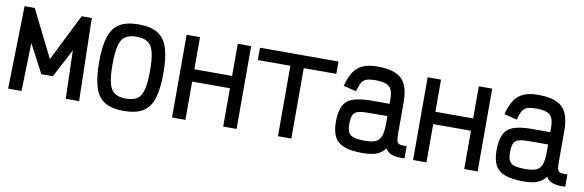

<svg xmlns="http://www.w3.org/2000/svg" viewBox="-47 -1015 4295 1412"><g transform="rotate(10 2100.0 -309.0)"><path d="M35 0 49 -618H125L300 -267L475 -618H551L565 0H465L455 -360L343 -147H257L145 -360L135 0Z M900 14Q810 14 757.5 -18Q705 -50 682.5 -121.5Q660 -193 660 -309Q660 -426 682.5 -497Q705 -568 757.5 -600Q810 -632 900 -632Q990 -632 1042.5 -600Q1095 -568 1117.5 -497Q1140 -426 1140 -309Q1140 -193 1117.5 -121.5Q1095 -50 1042.5 -18Q990 14 900 14ZM900 -78Q954 -78 984.5 -99Q1015 -120 1027.5 -170.5Q1040 -221 1040 -309Q1040 -398 1027.5 -448Q1015 -498 984.5 -519Q954 -540 900 -540Q846 -540 815.5 -519Q785 -498 772.5 -448Q760 -398 760 -309Q760 -221 772.5 -170.5Q785 -120 815.5 -99Q846 -78 900 -78Z M1641 0V-618H1741V0ZM1259 0V-618H1359V0ZM1288 -286V-378H1712V-286Z M2050 0V-618H2150V0ZM1807 -526V-618H2393V-526Z M2684 14Q2598 14 2547 -5Q2496 -24 2473.5 -66Q2451 -108 2451 -178Q2451 -256 2473.5 -299.5Q2496 -343 2547 -360Q2598 -377 2684 -377H2817V-409Q2817 -455 2805.5 -481.5Q2794 -508 2765.5 -519Q2737 -530 2684 -530Q2642 -530 2618.5 -521.5Q2595 -513 2582 -490Q2569 -467 2558 -425L2462 -449Q2479 -514 2505 -554Q2531 -594 2574 -613Q2617 -632 2684 -632Q2771 -632 2822 -608Q2873 -584 2895 -534.5Q2917 -485 2917 -409V-168Q2917 -131 2923 -114.5Q2929 -98 2946 -94.5Q2963 -91 2995 -93V-1Q2938 2 2903.5 -9Q2869 -20 2852 -50Q2834 -27 2810.5 -12.5Q2787 2 2756 8Q2725 14 2684 14ZM2684 -78Q2737 -78 2765.5 -91Q2794 -104 2805.5 -136.5Q2817 -169 2817 -226V-285H2684Q2631 -285 2602 -278Q2573 -271 2562 -248.5Q2551 -226 2551 -178Q2551 -140 2562 -118Q2573 -96 2602 -87Q2631 -78 2684 -78Z M3441 0V-618H3541V0ZM3059 0V-618H3159V0ZM3088 -286V-378H3512V-286Z M3884 14Q3798 14 3747 -5Q3696 -24 3673.5 -66Q3651 -108 3651 -178Q3651 -256 3673.5 -299.5Q3696 -343 3747 -360Q3798 -377 3884 -377H4017V-409Q4017 -455 4005.5 -481.5Q3994 -508 3965.5 -519Q3937 -530 3884 -530Q3842 -530 3818.5 -521.5Q3795 -513 3782 -490Q3769 -467 3758 -425L3662 -449Q3679 -514 3705 -554Q3731 -594 3774 -613Q3817 -632 3884 -632Q3971 -632 4022 -608Q4073 -584 4095 -534.5Q4117 -485 4117 -409V-168Q4117 -131 4123 -114.5Q4129 -98 4146 -94.5Q4163 -91 4195 -93V-1Q4138 2 4103.5 -9Q4069 -20 4052 -50Q4034 -27 4010.5 -12.5Q3987 2 3956 8Q3925 14 3884 14ZM3884 -78Q3937 -78 3965.5 -91Q3994 -104 4005.5 -136.5Q4017 -169 4017 -226V-285H3884Q3831 -285 3802 -278Q3773 -271 3762 -248.5Q3751 -226 3751 -178Q3751 -140 3762 -118Q3773 -96 3802 -87Q3831 -78 3884 -78Z"/></g></svg>

Font: Victor Mono
Style: Bold
Weight: 700
Monospace: yes
Designer: Rune Bjørnerås
Version: Version 1.561;gftools[0.9.30]